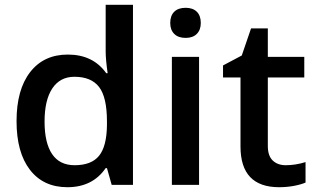

<svg xmlns="http://www.w3.org/2000/svg" viewBox="-20 -780 1335 810"><path d="M264.2 9.8Q163.1 9.8 106.4 -63.5Q49.8 -136.7 49.8 -269Q49.8 -401.9 107.2 -475.8Q164.6 -549.8 266.1 -549.8Q372.6 -549.8 428.2 -471.2H434.1Q425.8 -529.3 425.8 -563V-759.8H541V0H451.2L431.2 -70.8H425.8Q370.6 9.8 264.2 9.8ZM294.9 -83Q365.7 -83 397.9 -122.8Q430.2 -162.6 431.2 -252V-268.1Q431.2 -370.1 397.9 -413.1Q364.7 -456.1 293.9 -456.1Q233.4 -456.1 200.7 -407Q168 -357.9 168 -267.1Q168 -177.2 199.7 -130.1Q231.4 -83 294.9 -83Z M819.8 0H705.1V-540H819.8ZM698.2 -683.1Q698.2 -713.9 715.1 -730.5Q731.9 -747.1 763.2 -747.1Q793.5 -747.1 810.3 -730.5Q827.1 -713.9 827.1 -683.1Q827.1 -653.8 810.3 -637Q793.5 -620.1 763.2 -620.1Q731.9 -620.1 715.1 -637Q698.2 -653.8 698.2 -683.1Z M1185.1 -83Q1227.1 -83 1269 -96.2V-9.8Q1250 -1.5 1220 4.2Q1189.9 9.8 1157.7 9.8Q994.6 9.8 994.6 -162.1V-453.1H920.9V-503.9L1000 -545.9L1039.1 -660.2H1109.9V-540H1263.7V-453.1H1109.9V-164.1Q1109.9 -122.6 1130.6 -102.8Q1151.4 -83 1185.1 -83Z"/></svg>

Font: f0_1792           
Style: Regular
Weight: 600
Foundry: Ascender Corporation
Version: Version 1.10